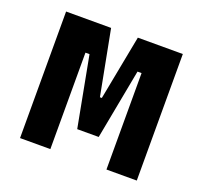

<svg xmlns="http://www.w3.org/2000/svg" viewBox="-97 -628 779 738"><g transform="rotate(20 293.0 -259.0)"><path d="M54.2 0H178.2V-394.5H194.8L249 -107.4H336.9L391.1 -394.5H407.7V0H531.7V-517.6H347.7L296.9 -252.4H289.1L238.3 -517.6H54.2Z"/></g></svg>

Font: Cascadia Mono NF
Style: Bold
Weight: 700
Monospace: yes
Designer: Aaron Bell
Foundry: Saja Typeworks
Version: Version 2404.023